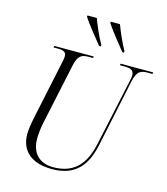

<svg xmlns="http://www.w3.org/2000/svg" viewBox="-135 -1048 1012 1162"><g transform="rotate(15 370.5 -467.0)"><path d="M383 -784H394V-794C367 -841 341 -903 326 -944H267V-935C302 -882 345 -833 383 -784ZM528 -784H539V-794C513 -841 486 -903 471 -944H413V-935C448 -882 491 -833 528 -784ZM299 10C447 10 511 -73 539 -207L627 -624C642 -697 667 -704 711 -704H739L741 -714H537L535 -704H560C598 -704 623 -699 623 -663C623 -654 621 -640 617 -625L528 -212C504 -98 450 -3 304 -3C218 -3 166 -54 166 -146C166 -174 170 -215 180 -259L258 -624C272 -694 296 -704 339 -704H367L368 -714H121L119 -704H145C180 -704 199 -697 199 -670C199 -661 197 -644 192 -625L115 -261C107 -223 101 -181 101 -157C101 -50 174 10 299 10Z"/></g></svg>

Font: Noto Serif Display SemiCondensed Light
Style: Italic
Weight: 300
Width: 4
Italic angle: -12°
Designer: Monotype Design Team
Foundry: Monotype Imaging Inc.
Version: Version 2.009